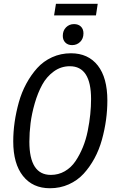

<svg xmlns="http://www.w3.org/2000/svg" viewBox="-20 -980 614 1012"><path d="M485.8 -898.9H265.1L274.9 -960H495.1ZM359.9 -742.2Q337.9 -742.2 324.5 -755.6Q311 -769 311 -791Q311 -818.8 328.1 -835.9Q345.2 -853 370.1 -853Q393.1 -853 406.5 -839.8Q419.9 -826.7 419.9 -804.2Q419.9 -776.4 402.6 -759.3Q385.3 -742.2 359.9 -742.2ZM354 -699.2Q444.8 -699.2 495.4 -634.8Q545.9 -570.3 545.9 -450.2Q545.9 -399.4 538.8 -347.7Q531.7 -295.9 517.1 -243.2Q502.4 -190.4 477.8 -145Q453.1 -99.6 420.7 -64.2Q388.2 -28.8 342.5 -8.3Q296.9 12.2 243.2 12.2Q152.3 12.2 101.1 -52.5Q49.8 -117.2 49.8 -234.9Q49.8 -284.7 57.1 -336.2Q64.5 -387.7 79.1 -440.4Q93.8 -493.2 118.7 -539.1Q143.6 -585 176 -621.1Q208.5 -657.2 254.4 -678.2Q300.3 -699.2 354 -699.2ZM348.1 -630.9Q301.3 -630.9 263.4 -603.3Q225.6 -575.7 202.4 -533.2Q179.2 -490.7 163.3 -436Q147.5 -381.3 141.1 -330.8Q134.8 -280.3 134.8 -232.9Q134.8 -58.1 248 -58.1Q288.1 -58.1 321.5 -77.4Q355 -96.7 377.4 -129.9Q399.9 -163.1 416.5 -203.4Q433.1 -243.7 442.4 -290Q451.7 -336.4 455.8 -377.7Q460 -418.9 460 -458Q460 -630.9 348.1 -630.9Z"/></svg>

Font: Fira Sans Compressed Book
Style: Italic
Weight: 350
Width: 3
Italic angle: -8°
Designer: Carrois Corporate & Edenspiekermann AG
Foundry: Carrois Corporate GbR & Edenspiekermann AG
Version: Version 4.203;PS 004.203;hotconv 1.0.88;makeotf.lib2.5.64775